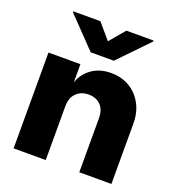

<svg xmlns="http://www.w3.org/2000/svg" viewBox="-136 -863 890 971"><g transform="rotate(20 309.0 -377.0)"><path d="M218.8 -288.6V0H45.9V-515.6H217.8V-418L218.8 -420.9Q236.8 -469.2 278.6 -498Q320.3 -526.9 379.4 -526.9Q436 -526.9 479.2 -501.5Q522.5 -476.1 547.4 -430.4Q572.3 -384.8 572.3 -324.2V0H399.4V-291Q399.4 -335.9 375.2 -360.8Q351.1 -385.7 310.1 -385.7Q270.5 -385.7 244.6 -360.8Q218.8 -335.9 218.8 -288.6ZM238.3 -754.4 308.6 -671.9 378.4 -754.4H524.4V-749L370.6 -589.8H246.1L92.8 -749V-754.4Z"/></g></svg>

Font: Inter Display Extra Bold
Style: Regular
Weight: 800
Designer: Rasmus Andersson
Foundry: rsms
Version: Version 4.000;git-4fc901f